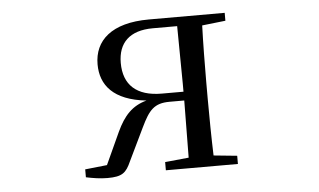

<svg xmlns="http://www.w3.org/2000/svg" viewBox="-43 -580 1085 653"><g transform="rotate(-5 500.0 -253.5)"><path d="M499 0H745V-28L665 -36C663 -92 662 -174 662 -229V-288C662 -342 663 -424 665 -480L745 -489V-516H486C358 -516 299 -460 299 -379C299 -308 342 -254 454 -242C405 -229 376 -198 351 -144L301 -35L226 -27V0C250 5 274 9 299 9C350 9 363 -3 380 -41L434 -153C461 -209 479 -231 532 -231H582L580 -36L499 -28ZM582 -261H508C422 -261 378 -302 378 -377C378 -445 417 -485 497 -485H580L582 -288Z"/></g></svg>

Font: Harano Aji Mincho TW
Style: Regular
Weight: 400
Foundry: Masamichi Hosoda
Version: HaranoAjiMinchoTW-Regular version 20230610;ttx 4.39.4